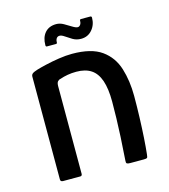

<svg xmlns="http://www.w3.org/2000/svg" viewBox="-95 -684 671 761"><g transform="rotate(-15 240.5 -304.0)"><path d="M71 0Q60 0 60 -9Q60 -115 60 -220.5Q60 -326 60 -431Q60 -439 65.5 -443.5Q71 -448 87 -453Q100 -457 125.5 -463Q151 -469 180.5 -473.5Q210 -478 235 -478Q314 -478 356 -448Q398 -418 414 -366.5Q430 -315 430 -253Q430 -209 428.5 -164.5Q427 -120 424.5 -81.5Q422 -43 419 -16Q418 -4 415 -2Q412 0 402 0H346Q336 0 332.5 -2.5Q329 -5 330 -14Q330 -20 332 -46.5Q334 -73 336 -110Q338 -147 339 -185.5Q340 -224 340 -254Q340 -307 328.5 -340.5Q317 -374 293.5 -389.5Q270 -405 233 -405Q214 -405 197 -402Q180 -399 166 -394Q159 -393 154 -387.5Q149 -382 149 -368Q149 -315 149 -255.5Q149 -196 149 -133.5Q149 -71 149 -9Q149 0 141 0ZM147 -532Q142 -532 142 -538Q142 -570 158.5 -589Q175 -608 205 -608Q220 -608 235 -599.5Q250 -591 263.5 -582.5Q277 -574 285 -574Q291 -574 295.5 -580Q300 -586 300 -595Q300 -602 305 -602H343Q349 -602 349 -596Q349 -567 331.5 -546.5Q314 -526 286 -526Q267 -526 252 -535Q237 -544 225.5 -552Q214 -560 206 -560Q198 -560 193.5 -554Q189 -548 189 -538Q189 -532 184 -532Z"/></g></svg>

Font: Glory Medium
Style: Regular
Weight: 500
Designer: Robert Leuschke
Foundry: Robert Leuschke
Version: Version 1.011